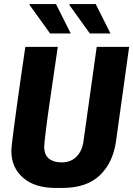

<svg xmlns="http://www.w3.org/2000/svg" viewBox="-20 -917 657 947"><path d="M255 10Q151 10 93.5 -40.5Q36 -91 36 -172Q36 -183 39 -209.5Q42 -236 47.5 -278Q53 -320 61 -379Q69 -438 80 -514.5Q91 -591 105 -686H265Q248 -569 236 -487.5Q224 -406 216.5 -352.5Q209 -299 205.5 -267.5Q202 -236 200 -219.5Q198 -203 198 -194Q198 -154 221 -135Q244 -116 283 -116Q330 -116 358 -145Q386 -174 392 -222L457 -686H617L552 -219Q537 -114 472 -52Q407 10 287 10ZM423 -752 321 -894 326 -897H452L525 -752ZM227 -752 125 -894 127 -897H256L329 -752Z"/></svg>

Font: Chivo Mono Medium
Style: Bold Italic
Weight: 700
Italic angle: -8.05°
Monospace: yes
Version: Version 1.008